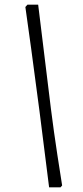

<svg xmlns="http://www.w3.org/2000/svg" viewBox="-20 -695 356 825"><path d="M144 -675 199 -226Q211 -131 226.5 -29.5Q242 72 247 102L240 110H191L150 -215Q132 -354 114 -485.5Q96 -617 89 -665L98 -675Z"/></svg>

Font: Alegreya SC
Style: Italic
Weight: 400
Italic angle: -7°
Designer: Juan Pablo del Peral
Foundry: Huerta Tipografica
Version: Version 2.007; ttfautohint (v1.6)